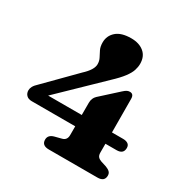

<svg xmlns="http://www.w3.org/2000/svg" viewBox="-166 -876 996 1021"><g transform="rotate(30 332.0 -366.0)"><path d="M328 -321.5Q328 -350 346.5 -367.5L450 -461.5Q463 -473.5 471.2 -477.5Q479.5 -481.5 488.5 -481.5Q512.5 -481.5 512.5 -452L513.5 -246.5H582Q600.5 -246.5 612 -238.8Q623.5 -231 623.5 -214Q623.5 -177 581.5 -177H513.5V-123.5Q513.5 -106 521 -97.5Q528.5 -89 541.5 -84.5L576 -73.5Q592 -67.5 600.8 -59Q609.5 -50.5 609.5 -36.5Q609.5 0 566.5 0H268Q224.5 0 224.5 -36Q224.5 -64.5 258 -74L300.5 -85Q328 -92 328 -123V-177H61Q39.5 -177 28 -188.8Q16.5 -200.5 16.5 -219Q16.5 -230 23 -242.5Q29.5 -255 47.5 -271.5L217.5 -443.5Q266 -488 266 -522Q266 -542.5 257.2 -558.8Q248.5 -575 239.8 -592.8Q231 -610.5 231 -636.5Q231 -677.5 261.5 -704.5Q292 -731.5 353 -731.5Q401.5 -731.5 431.2 -707Q461 -682.5 461 -637Q461 -617.5 454.2 -596.5Q447.5 -575.5 427.5 -548.8Q407.5 -522 368.5 -485.5L121.5 -246.5H328Z"/></g></svg>

Font: Fraunces 9pt Soft
Style: Bold
Weight: 700
Version: Version 1.000;[b76b70a41]